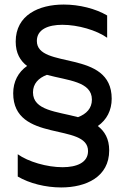

<svg xmlns="http://www.w3.org/2000/svg" viewBox="-20 -722 549 844"><path d="M58 -44V54C109 84 180 102 249 102C358 102 460 56 460 -61C460 -112 440 -145 410 -168C449 -195 471 -237 471 -288C471 -508 142 -415 142 -542C142 -593 192 -613 254 -613C323 -613 405 -589 451 -556V-654C400 -684 329 -702 260 -702C151 -702 49 -656 49 -539C49 -488 69 -455 99 -432C60 -405 38 -363 38 -312C38 -92 367 -185 367 -58C367 -7 317 13 255 13C186 13 104 -11 58 -44ZM125 -316C125 -354 149 -379 186 -393C279 -368 384 -364 384 -284C384 -246 360 -221 323 -207C230 -232 125 -236 125 -316Z"/></svg>

Font: Chess Sans Medium
Style: Regular
Weight: 500
Designer: Wolf Bōese
Foundry: Wolf Bōese
Version: Version 7.223;Glyphs 3.3 (3306)